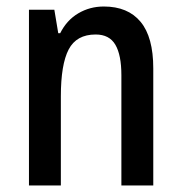

<svg xmlns="http://www.w3.org/2000/svg" viewBox="-20 -570 557 590"><path d="M299 -550Q373 -550 412 -503Q451 -456 451 -360V0H353V-339Q353 -401 334.5 -432.5Q316 -464 274 -464Q215 -464 191 -418Q167 -372 167 -274V0H69V-540H147L159 -468H165Q185 -508 220.5 -529Q256 -550 299 -550Z"/></svg>

Font: Noto Sans Myanmar Condensed Medium
Style: Regular
Weight: 500
Width: 3
Designer: Monotype Design Team
Foundry: Monotype Imaging Inc.
Version: Version 2.107; ttfautohint (v1.8.4.7-5d5b)